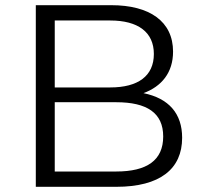

<svg xmlns="http://www.w3.org/2000/svg" viewBox="-20 -720 789 740"><path d="M533 -361C603 -387 647 -440 647 -521C647 -638 556 -700 409 -700H118V0H428C597 0 682 -69 682 -189C682 -282 631 -341 533 -361ZM191 -641H405C512 -641 573 -596 573 -512C573 -427 512 -383 405 -383H191ZM191 -59V-326H428C546 -326 609 -285 609 -194C609 -102 546 -59 428 -59Z"/></svg>

Font: Talent
Style: Regular
Weight: 400
Designer: Mike Powis
Version: Version 1.001;hotconv 1.0.109;makeotfexe 2.5.65596